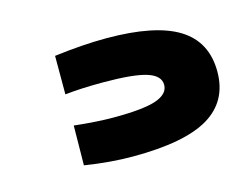

<svg xmlns="http://www.w3.org/2000/svg" viewBox="-50 2 522 404"><g transform="rotate(-15 210.5 204.5)"><path d="M92.8 85Q155.3 77.1 206.1 77.1Q312.5 77.1 363.3 108.6Q414.1 140.1 414.1 205.1Q414.1 269.5 361.8 300.8Q309.6 332 196.8 332Q147 332 91.8 323.2L92.8 236.8Q142.1 242.2 179.2 242.2Q243.7 242.2 271.2 232.7Q298.8 223.1 298.8 203.1Q298.8 183.1 270.5 174.1Q242.2 165 174.8 165Q127.4 165 92.8 168.9Z"/></g></svg>

Font: Mattone
Style: Regular
Weight: 400
Width: 6
Designer: Nunzio Mazzaferro
Foundry: Collletttivo
Version: Version 2.000;Glyphs 3.2 (3217)